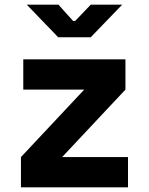

<svg xmlns="http://www.w3.org/2000/svg" viewBox="-20 -805 640 825"><path d="M530 0H70V-130L342 -420H80V-550H519V-420L247 -130H530ZM370 -645H230L95 -785H231L294 -715H303L370 -785H505Z"/></svg>

Font: JetBrains Mono Extra Bold
Style: Regular
Weight: 800
Monospace: yes
Designer: Philipp Nurullin, Konstantin Bulenkov
Foundry: JetBrains
Version: 2.002